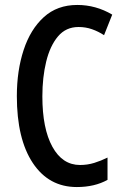

<svg xmlns="http://www.w3.org/2000/svg" viewBox="-20 -745 497 775"><path d="M297 -636Q246 -636 214 -598Q182 -560 166.5 -496.5Q151 -433 151 -356Q151 -226 191.5 -152.5Q232 -79 303 -79Q333 -79 360.5 -87.5Q388 -96 414 -109V-19Q362 10 290 10Q177 10 112.5 -87Q48 -184 48 -357Q48 -460 75.5 -543.5Q103 -627 157 -676Q211 -725 292 -725Q367 -725 433 -686L400 -603Q377 -618 351.5 -627Q326 -636 297 -636Z"/></svg>

Font: Noto Sans Lao UI ExtCond Med
Style: Regular
Weight: 500
Width: 2
Designer: Monotype Design Team
Foundry: Monotype Imaging Inc.
Version: Version 2.000; ttfautohint (v1.8.4.7-5d5b)